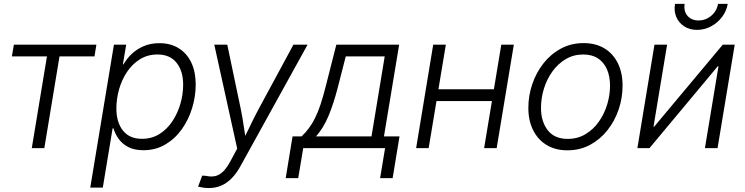

<svg xmlns="http://www.w3.org/2000/svg" viewBox="-20 -767 3856 994"><path d="M144.5 0 223.1 -475.1H41.5L51.8 -535.6H479L469.2 -475.1H288.1L209.5 0Z M447.3 204.1 569.8 -535.6H633.3L616.2 -433.6H619.1Q635.3 -462.4 661.6 -487.5Q688 -512.7 724.1 -528.1Q760.3 -543.5 805.2 -543.5Q863.3 -543.5 905.5 -517.1Q947.8 -490.7 970.5 -442.9Q993.2 -395 993.2 -329.6Q993.2 -268.1 974.6 -207.3Q956.1 -146.5 920.9 -97.4Q885.7 -48.3 835.7 -18.8Q785.6 10.7 722.2 10.7Q675.3 10.7 643.8 -5.9Q612.3 -22.5 594 -48.3Q575.7 -74.2 567.4 -102.5H563L512.2 204.1ZM714.8 -48.3Q765.6 -48.3 805.2 -73Q844.7 -97.7 872.1 -138.7Q899.4 -179.7 913.8 -229.2Q928.2 -278.8 928.2 -328.1Q928.2 -399.4 894 -442.1Q859.9 -484.9 795.4 -484.9Q744.1 -484.9 704.6 -460.2Q665 -435.5 637.7 -394.8Q610.4 -354 596.4 -304.4Q582.5 -254.9 582.5 -205.1Q582.5 -133.8 616.5 -91.1Q650.4 -48.3 714.8 -48.3Z M1005.4 199.2 1026.9 142.1 1047.9 143.6Q1073.2 149.4 1094.5 144.5Q1115.7 139.6 1134.8 121.3Q1153.8 103 1172.4 68.4L1208 2.4L1089.4 -535.6H1156.7L1226.6 -202.1Q1235.4 -158.7 1241.7 -115.2Q1248 -71.8 1254.9 -30.3H1233.4Q1254.4 -71.8 1274.9 -115.2Q1295.4 -158.7 1318.8 -202.1L1499 -535.6H1572.3L1225.6 91.8Q1204.6 130.4 1179.4 156Q1154.3 181.6 1125 194.1Q1095.7 206.5 1062 206.5Q1045.4 206.5 1030.8 204.3Q1016.1 202.1 1005.4 199.2Z M1459 155.3 1494.6 -61H1541.5Q1562 -80.6 1579.1 -103.3Q1596.2 -126 1610.8 -155.5Q1625.5 -185.1 1638.7 -224.1Q1651.9 -263.2 1665 -314.9L1721.2 -535.6H2046.4L1967.8 -61H2048.3L2012.7 155.3H1947.8L1973.6 0H1549.8L1523.9 155.3ZM1616.2 -61H1903.3L1971.7 -475.1H1770L1729 -314.9Q1707 -230 1680.9 -167.2Q1654.8 -104.5 1616.2 -61Z M2553.2 -304.7 2543 -243.7H2223.1L2233.4 -304.7ZM2288.1 -535.6 2199.2 0H2134.3L2222.7 -535.6ZM2640.1 -535.6 2551.3 0H2486.3L2575.2 -535.6Z M2917.5 11.2Q2855 11.2 2809.8 -16.4Q2764.6 -43.9 2740 -93.3Q2715.3 -142.6 2715.3 -208Q2715.3 -271.5 2735.6 -331.3Q2755.9 -391.1 2793.7 -439.2Q2831.5 -487.3 2884.3 -515.6Q2937 -543.9 3001.5 -543.9Q3064 -543.9 3109.1 -516.6Q3154.3 -489.3 3178.7 -439.7Q3203.1 -390.1 3203.1 -324.2Q3203.1 -260.3 3182.9 -200.4Q3162.6 -140.6 3124.8 -92.8Q3086.9 -44.9 3034.4 -16.8Q2981.9 11.2 2917.5 11.2ZM2918.9 -47.9Q2970.2 -47.9 3011 -72.3Q3051.8 -96.7 3080.1 -136.7Q3108.4 -176.8 3123.3 -225.6Q3138.2 -274.4 3138.2 -323.2Q3138.2 -371.1 3122.6 -407.5Q3106.9 -443.8 3076.2 -464.4Q3045.4 -484.9 2999.5 -484.9Q2949.2 -484.9 2908.9 -460.9Q2868.7 -437 2839.8 -397Q2811 -356.9 2795.9 -307.9Q2780.8 -258.8 2780.8 -208.5Q2780.8 -137.7 2815.7 -92.8Q2850.6 -47.9 2918.9 -47.9Z M3694.8 0H3629.4L3699.7 -423.8H3695.8L3342.3 0H3279.8L3368.2 -535.6H3433.6L3363.3 -111.3H3366.7L3721.7 -535.6H3783.7ZM3588.4 -612.3Q3550.3 -612.3 3522.2 -630.6Q3494.1 -648.9 3481.2 -679.2Q3468.3 -709.5 3474.6 -747.1H3524.4Q3518.6 -709.5 3539.1 -685.3Q3559.6 -661.1 3596.7 -661.1Q3621.6 -661.1 3642.8 -672.4Q3664.1 -683.6 3678.7 -702.9Q3693.4 -722.2 3697.3 -747.1H3747.6Q3741.2 -709.5 3718 -679Q3694.8 -648.4 3660.9 -630.4Q3627 -612.3 3588.4 -612.3Z"/></svg>

Font: Inter 20pt Light
Style: Italic
Weight: 300
Italic angle: -9.3988°
Version: Version 4.001;git-66647c0bb